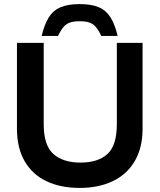

<svg xmlns="http://www.w3.org/2000/svg" viewBox="-20 -910 781 940"><path d="M370 10Q276 10 207 -23Q138 -56 100.5 -121Q63 -186 63 -280V-700H194V-302Q194 -198 241.5 -156Q289 -114 374 -114Q460 -114 506 -156Q552 -198 552 -302V-700H678V-280Q678 -186 639.5 -121Q601 -56 532 -23Q463 10 370 10ZM184 -734Q197 -789 218 -823.5Q239 -858 275.5 -874Q312 -890 370 -890Q429 -890 465 -874Q501 -858 522 -823.5Q543 -789 556 -734H476Q462 -763 448.5 -778.5Q435 -794 417 -800Q399 -806 370 -806Q342 -806 323.5 -800Q305 -794 291.5 -778.5Q278 -763 264 -734Z"/></svg>

Font: REM Medium
Style: Regular
Weight: 500
Designer: Octavio Pardo
Foundry: Ashler Design
Version: Version 1.005;gftools[0.9.28]